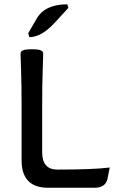

<svg xmlns="http://www.w3.org/2000/svg" viewBox="-20 -887 542 907"><path d="M426.3 0H207.5Q82 0 82 -129.9V-378.9Q82 -490.2 79.6 -551.8Q77.1 -613.3 77.1 -633.8Q77.1 -643.6 87.9 -648.9Q98.6 -654.3 130.4 -654.3Q163.1 -654.3 173.6 -648.9Q184.1 -643.6 184.1 -633.8Q184.1 -613.3 181.6 -551.8Q179.2 -490.2 179.2 -378.9V-168Q179.2 -85.9 251 -85.9Q423.8 -85.9 498.5 -95.7L487.8 -43Q479 0 426.3 0ZM118.7 -711.4 113.3 -730 152.8 -798.3Q191.9 -866.7 297.9 -866.7L303.2 -850.1L239.7 -780.8Q175.8 -711.4 118.7 -711.4Z"/></svg>

Font: Bainsley
Style: Regular
Weight: 400
Designer: Paul James MIller
Foundry: High-Logic / Made with FontCreator
Version: Version 1.411;March 28, 2021;FontCreator 13.0.0.2683 64-bit